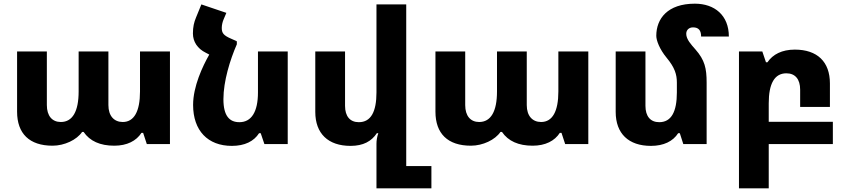

<svg xmlns="http://www.w3.org/2000/svg" viewBox="-20 -784 4613 1045"><path d="M266 9C331 9 398 -23 427 -66H435C469 -16 525 9 602 9C671 9 722 -17 750 -61H759L779 0H905V-504H742V-286C742 -178 710 -120 648 -120C601 -120 570 -153 570 -212V-504H408V-286C408 -178 375 -120 311 -120C264 -120 235 -153 235 -212V-504H73V-176C73 -57 140 9 266 9Z M1390 -59H1399L1419 0H1546V-504H1384V-281C1384 -176 1349 -119 1283 -119C1229 -119 1196 -153 1196 -244C1196 -342 1232 -458 1269 -543V-560L1254 -553L1268 -560L1241 -572C1196 -591 1187 -604 1187 -632C1187 -647 1191 -664 1196 -676L1212 -714L1076 -760L1047 -689C1036 -663 1030 -637 1030 -602C1030 -557 1055 -519 1100 -497L1119 -487C1082 -422 1031 -313 1031 -213C1031 -73 1111 10 1242 10C1312 10 1362 -15 1390 -59Z M2191 120V-760H2029V-281C2029 -176 1999 -119 1933 -119C1885 -119 1858 -151 1858 -208V-504H1696V-175C1696 -57 1766 10 1888 10C1957 10 2002 -15 2031 -59H2039C2032 -39 2029 -20 2029 -1V241H2328V120Z M2543 9C2608 9 2675 -23 2704 -66H2712C2746 -16 2802 9 2879 9C2948 9 2999 -17 3027 -61H3036L3056 0H3182V-504H3019V-286C3019 -178 2987 -120 2925 -120C2878 -120 2847 -153 2847 -212V-504H2685V-286C2685 -178 2652 -120 2588 -120C2541 -120 2512 -153 2512 -212V-504H2350V-176C2350 -57 2417 9 2543 9Z M3826 -334C3826 -412 3816 -457 3765 -515C3742 -541 3715 -570 3715 -600C3715 -621 3730 -635 3752 -635C3782 -635 3796 -619 3796 -585H3947C3947 -701 3869 -764 3762 -764C3613 -764 3552 -682 3552 -589C3552 -564 3570 -516 3608 -470C3653 -416 3664 -378 3664 -335V-281C3664 -176 3634 -119 3568 -119C3520 -119 3493 -151 3493 -208V-504H3331V-175C3331 -57 3401 10 3523 10C3592 10 3643 -15 3671 -59H3680L3699 0H3826Z M4513 0V-121H4164V-222C4164 -328 4195 -385 4260 -385C4308 -385 4335 -353 4335 -296V-202H4497V-330C4497 -448 4428 -514 4306 -514C4236 -514 4186 -488 4157 -445H4149L4129 -504H4002V241H4164V0Z"/></svg>

Font: Noto Sans Armenian Extra
Style: Regular
Weight: 800
Designer: Monotype Design Team
Foundry: Monotype Imaging Inc.
Version: Version 1.901